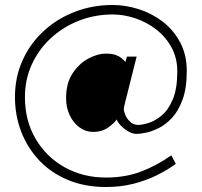

<svg xmlns="http://www.w3.org/2000/svg" viewBox="-20 -698 809 770"><path d="M405 52Q320 52 252 23.5Q184 -5 137 -55Q90 -105 65 -170Q40 -235 40 -309Q40 -388 70 -455Q100 -522 153.5 -572Q207 -622 278.5 -650Q350 -678 432 -678Q483 -678 535.5 -661.5Q588 -645 631.5 -612Q675 -579 702 -529Q729 -479 729 -413Q729 -344 712 -298Q695 -252 669 -224.5Q643 -197 615 -183.5Q587 -170 563.5 -165.5Q540 -161 529 -161Q511 -161 493.5 -171.5Q476 -182 463.5 -195.5Q451 -209 448 -219Q440 -206 415 -187.5Q390 -169 353 -169Q324 -169 299 -187Q274 -205 259.5 -236Q245 -267 245 -304Q245 -365 271.5 -404.5Q298 -444 335 -463.5Q372 -483 404 -483Q429 -483 444 -477.5Q459 -472 468 -464Q477 -456 483 -450L489 -471H528L487 -308Q485 -300 482 -288.5Q479 -277 477 -266Q475 -258 481 -241Q487 -224 501 -210.5Q515 -197 535 -197Q550 -197 576 -205Q602 -213 628.5 -235Q655 -257 673 -299.5Q691 -342 691 -412Q691 -465 668 -507.5Q645 -550 607 -579.5Q569 -609 523 -624.5Q477 -640 432 -640Q360 -640 296.5 -615Q233 -590 184.5 -545.5Q136 -501 108 -440.5Q80 -380 80 -309Q80 -214 123 -141Q166 -68 239.5 -27Q313 14 405 14Q482 14 544.5 -9.5Q607 -33 667 -75L685 -41Q650 -15 606.5 6Q563 27 513 39.5Q463 52 405 52Z"/></svg>

Font: Stick No Bills ExtraLight ExtraLight
Style: Regular
Weight: 250
Version: Version 2.000